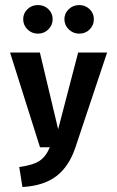

<svg xmlns="http://www.w3.org/2000/svg" viewBox="-20 -586 466 764"><path d="M280.3 0Q254.9 76.2 204.6 114.7Q154.3 153.3 69.3 158.2L56.6 78.6Q110.8 71.3 136.7 54.4Q162.6 37.6 178.2 0H139.2L20 -377H138.7L211.4 -71.8L291 -377H406.2ZM72.3 -509.8Q72.3 -533.2 89.4 -549.6Q106.4 -565.9 130.9 -565.9Q155.8 -565.9 172.6 -549.6Q189.5 -533.2 189.5 -509.8Q189.5 -485.8 172.4 -469Q155.3 -452.1 130.9 -452.1Q106.4 -452.1 89.4 -469Q72.3 -485.8 72.3 -509.8ZM236.3 -509.8Q236.3 -533.2 253.7 -549.6Q271 -565.9 295.4 -565.9Q319.3 -565.9 336.4 -549.6Q353.5 -533.2 353.5 -509.8Q353.5 -485.8 336.9 -469Q320.3 -452.1 295.4 -452.1Q271 -452.1 253.7 -469Q236.3 -485.8 236.3 -509.8Z"/></svg>

Font: Amiri Typewriter
Style: Bold
Weight: 700
Monospace: yes
Designer: Khaled Hosny
Version: Version 1.1